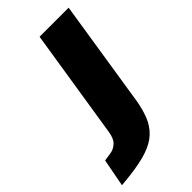

<svg xmlns="http://www.w3.org/2000/svg" viewBox="-328 -567 822 822"><g transform="rotate(-45 82.5 -156.5)"><path d="M-109 193 -85 67 -46 61Q-26 58 -9 42Q8 26 13 -11L91 -506H267L190 -14Q182 30 168 64.5Q154 99 127 124.5Q100 150 55 165Q10 180 -60 188Z"/></g></svg>

Font: Nunito Sans 7pt Condensed Black
Style: Italic
Weight: 900
Width: 3
Italic angle: -9°
Designer: Vernon Adams
Foundry: Vernon Adams
Version: Version 3.101;gftools[0.9.27]